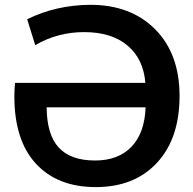

<svg xmlns="http://www.w3.org/2000/svg" viewBox="-20 -760 793 790"><path d="M326.2 -627.9Q216.8 -627.9 125 -574.2L91.8 -680.7Q210 -739.3 351.6 -740.2Q518.6 -740.2 618.7 -639.2Q718.8 -538.1 718.8 -365.2Q718.8 -190.4 626 -90.3Q533.2 9.8 374 9.8Q216.8 9.8 127.9 -86.4Q39.1 -182.6 39.1 -363.3Q39.1 -394.5 42 -418.9H578.1Q570.3 -517.6 504.4 -572.8Q438.5 -627.9 326.2 -627.9ZM579.1 -318.4H171.9Q172.9 -205.1 222.2 -152.3Q271.5 -99.6 371.1 -99.6Q466.8 -99.6 521 -156.2Q575.2 -212.9 579.1 -318.4Z"/></svg>

Font: Mgen+ 1c bold
Style: Bold
Weight: 700
Designer: [Source Han Sans]
Ryoko NISHIZUKA  (kana & ideographs); Paul D. Hunt (Latin, Greek & Cyrillic); Wenlong ZHANG  (bopomofo
Version: Version 1.059.20150602